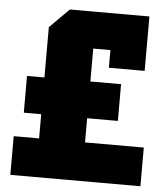

<svg xmlns="http://www.w3.org/2000/svg" viewBox="-51 -745 678 791"><g transform="rotate(5 288.0 -350.0)"><path d="M443 -260H316V-160H559V0H21V-160H126V-260H54V-412H126V-620L206 -700H535V-475H387V-548H316V-412H443Z"/></g></svg>

Font: Tektur SemiCondensed ExtraBold
Style: Regular
Weight: 800
Width: 4
Designer: Adam Jagosz
Foundry: Adam Jagosz
Version: Version 1.005;gftools[0.9.30]